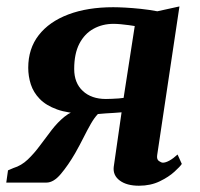

<svg xmlns="http://www.w3.org/2000/svg" viewBox="-37 -582 636 612"><path d="M529 -89.5 542.5 -59.5Q537.5 -51.5 519.2 -34.8Q501 -18 472 -4Q443 10 406 10Q367 10 344.8 -6.5Q322.5 -23 325.5 -50L350.5 -224Q341 -223 327 -222.2Q313 -221.5 299 -220.5Q285 -219.5 275 -218.5Q263.5 -206.5 252.5 -187.2Q241.5 -168 229.5 -144Q217.5 -120 202.5 -93.5Q180.5 -55.5 157.2 -27.8Q134 0 111 0H-17L-11.5 -39L6 -46.5Q31 -54 51.5 -73.5Q72 -93 90.5 -118.2Q109 -143.5 128 -168Q147 -192.5 168.8 -210.2Q190.5 -228 217.5 -232L233.5 -219.5Q180 -220.5 144.8 -233.2Q109.5 -246 89.5 -266.8Q69.5 -287.5 61.2 -313.2Q53 -339 53 -366Q53 -427 86.5 -470Q120 -513 181 -536Q242 -559 324 -559Q339.5 -559 362.2 -557.8Q385 -556.5 411.5 -553.8Q438 -551 464.5 -546L535 -561.5L464 -87.5Q462 -74 469.5 -68.8Q477 -63.5 482.5 -63.5Q491 -63.5 503.2 -70.2Q515.5 -77 529 -89.5ZM357 -270 392.5 -499Q386.5 -500 374 -501.8Q361.5 -503.5 348 -504.8Q334.5 -506 325 -506Q289.5 -506 261 -490.2Q232.5 -474.5 216 -442.8Q199.5 -411 199.5 -362Q199.5 -317.5 227 -292Q254.5 -266.5 300.5 -266.5Q308 -266.5 319.2 -267Q330.5 -267.5 341.2 -268.2Q352 -269 357 -270Z"/></svg>

Font: Merriweather 28pt
Style: Bold Italic
Weight: 700
Italic angle: -7.8°
Version: Version 2.101